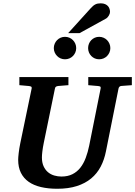

<svg xmlns="http://www.w3.org/2000/svg" viewBox="-20 -1145 831 1181"><path d="M725.1 -616.2Q718.3 -615.2 714.4 -611.1Q710.4 -606.9 709 -600.1L631.8 -214.8Q621.6 -162.6 599.4 -120.1Q577.1 -77.6 540.8 -47.4Q504.4 -17.1 452.6 -0.5Q400.9 16.1 332 16.1Q276.4 16.1 231.9 5.6Q187.5 -4.9 156.5 -26.6Q125.5 -48.3 108.6 -82Q91.8 -115.7 91.8 -162.1Q91.8 -176.3 95 -203.9Q98.1 -231.4 105 -265.1L174.8 -601.1Q176.3 -609.9 170.9 -612.5Q165.5 -615.2 154.8 -616.2Q146.5 -616.7 137.2 -617.7Q128.9 -618.7 118.9 -619.4Q108.9 -620.1 99.1 -621.1V-670.9H400.9V-621.1Q389.2 -620.1 378.2 -619.4Q367.2 -618.7 358.4 -617.7Q348.1 -616.7 338.9 -616.2Q330.1 -615.2 324.7 -612.1Q319.3 -608.9 317.9 -600.1L249 -265.1Q243.2 -236.3 240.5 -213.4Q237.8 -190.4 237.8 -176.8Q237.8 -145 248 -122.6Q258.3 -100.1 275.1 -85.9Q292 -71.8 313.7 -65.4Q335.4 -59.1 357.9 -59.1Q397 -59.1 425.5 -73.5Q454.1 -87.9 474.1 -113.3Q494.1 -138.7 507.3 -173.8Q520.5 -209 528.8 -250L599.1 -601.1Q600.6 -609.9 596.4 -612.5Q592.3 -615.2 580.1 -616.2Q570.8 -616.7 561.5 -617.7Q553.2 -618.7 543 -619.4Q532.7 -620.1 522.9 -621.1V-670.9H791V-621.1ZM448.7 -849.1Q448.7 -835 443.4 -822.5Q438 -810.1 428.7 -800.5Q419.4 -791 406.7 -785.6Q394 -780.3 379.9 -780.3Q365.7 -780.3 353 -785.6Q340.3 -791 331.1 -800.5Q321.8 -810.1 316.4 -822.5Q311 -835 311 -849.1Q311 -863.3 316.4 -876Q321.8 -888.7 331.1 -898.2Q340.3 -907.7 353 -913.1Q365.7 -918.5 379.9 -918.5Q394 -918.5 406.7 -913.1Q419.4 -907.7 428.7 -898.2Q438 -888.7 443.4 -876Q448.7 -863.3 448.7 -849.1ZM658.7 -849.1Q658.7 -835 653.3 -822.5Q647.9 -810.1 638.7 -800.5Q629.4 -791 616.7 -785.6Q604 -780.3 589.8 -780.3Q575.7 -780.3 563.2 -785.6Q550.8 -791 541.5 -800.5Q532.2 -810.1 527.1 -822.5Q522 -835 522 -849.1Q522 -863.3 527.1 -876Q532.2 -888.7 541.5 -898.2Q550.8 -907.7 563.2 -913.1Q575.7 -918.5 589.8 -918.5Q604 -918.5 616.7 -913.1Q629.4 -907.7 638.7 -898.2Q647.9 -888.7 653.3 -876Q658.7 -863.3 658.7 -849.1ZM656.7 -1071.8Q656.7 -1066.9 654.8 -1060.8Q652.8 -1054.7 649.2 -1048.8Q645.5 -1043 640.9 -1037.8Q636.2 -1032.7 630.4 -1029.8L469.7 -941.4H399.4L536.6 -1092.8Q544.9 -1102.1 552 -1108.2Q559.1 -1114.3 566.4 -1117.9Q573.7 -1121.6 581.5 -1123Q589.4 -1124.5 599.6 -1124.5Q615.7 -1124.5 626.7 -1119.6Q637.7 -1114.7 644.3 -1107.2Q650.9 -1099.6 653.8 -1090.1Q656.7 -1080.6 656.7 -1071.8Z"/></svg>

Font: Charis SIL Eur
Style: Bold Italic
Weight: 700
Italic angle: -11°
Foundry: SIL International
Version: Version 5.000